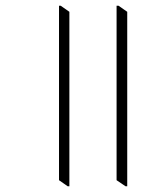

<svg xmlns="http://www.w3.org/2000/svg" viewBox="-20 -642 562 667"><path d="M215 5H221V-601L191 -622H185V-16ZM416 5H422V-601L392 -622H385V-16Z"/></svg>

Font: Noto Serif Devanagari SemiCondensed ExtraLight
Style: Regular
Weight: 200
Width: 4
Designer: Universal Thirst, Indian Type Foundry and the Monotype Design Team
Foundry: Monotype Imaging Inc.
Version: Version 2.004